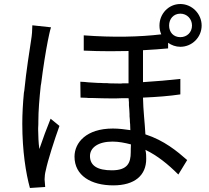

<svg xmlns="http://www.w3.org/2000/svg" viewBox="-20 -881 1040 956"><path d="M708 -90C708 -104 708 -118 704 -135C764 -106 817 -63 868 -12L912 -84C862 -128 797 -182 704 -212C701 -270 693 -332 692 -395C762 -398 825 -403 878 -411V-488C822 -482 759 -476 692 -472V-631C740 -634 779 -636 817 -640V-668C834 -656 855 -648 878 -648C936 -648 984 -695 984 -754C984 -812 936 -861 878 -861C819 -861 774 -812 774 -754C774 -738 777 -723 783 -710C675 -697 543 -694 397 -705V-629C441 -627 483 -626 524 -626H534C564 -626 592 -627 620 -627V-466C611 -466 601 -466 591 -466L582 -465C562 -465 543 -466 524 -466L514 -467C502 -467 491 -467 479 -468H470C453 -469 437 -470 420 -471L410 -472L400 -473C394 -473 387 -474 380 -474L381 -395C391 -395 401 -394 411 -394L421 -393C425 -393 428 -393 431 -393H441C473 -392 505 -391 536 -391H546H556C566 -391 576 -392 586 -392H596C604 -392 612 -392 620 -392C621 -389 621 -386 621 -382L622 -372C622 -367 622 -362 622 -357L624 -332C624 -325 625 -319 625 -312V-302C626 -292 627 -282 627 -272L628 -262C628 -253 629 -243 629 -233C601 -237 573 -241 542 -241C410 -241 351 -171 351 -101C351 -7 433 42 544 42C651 42 708 -8 708 -90ZM822 -754C822 -787 844 -813 878 -813C911 -813 936 -787 936 -754C936 -720 911 -696 878 -696C844 -696 822 -720 822 -754ZM205 50C204 39 203 21 202 12C202 0 204 -19 208 -33C218 -82 251 -185 276 -254L232 -290C215 -249 191 -184 176 -139C171 -173 171 -202 170 -234V-243C171 -255 171 -267 171 -279C171 -327 176 -391 183 -455L185 -466C195 -546 208 -626 218 -677C222 -695 228 -728 234 -745L141 -755C141 -733 139 -705 135 -682C127 -628 111 -531 101 -430L99 -419C94 -367 91 -313 91 -265C91 -129 109 -17 129 55L205 50ZM428 -104C428 -146 469 -176 540 -176C571 -176 601 -170 632 -162C631 -146 631 -134 631 -123C631 -70 615 -33 537 -33C467 -33 428 -55 428 -104Z"/></svg>

Font: Glow Sans SC Normal Book
Style: Regular
Weight: 500
Designer: Ryoko NISHIZUKA (kana, bopomofo & ideographs); Paul D. Hunt (Latin, Greek & Cyrillic); Sandoll Communications, Soo-young
Version: Version 0.93